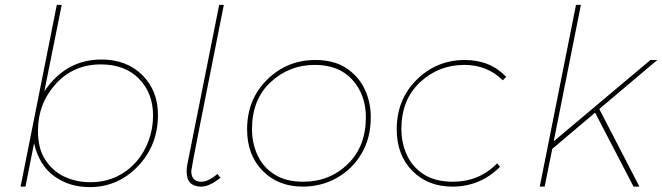

<svg xmlns="http://www.w3.org/2000/svg" viewBox="-20 -762 2704 784"><path d="M346 2Q263 2 201.5 -42.5Q140 -87 119 -177L84 0H64L212 -742H232L161 -389Q249 -519 394 -519Q497 -519 561 -455.5Q625 -392 625 -293Q625 -169 543.5 -83.5Q462 2 346 2ZM348 -18Q408.5 -18 456 -40.8Q503.5 -63.5 536.8 -102Q570 -140.5 587.5 -189.2Q605 -238 605 -290Q605 -382 547.5 -440.5Q490 -499 392 -499Q280 -499 207.5 -419Q135 -339 135 -227Q135 -155.5 164.5 -110Q196 -62 244.2 -40Q292.5 -18 348 -18Z M802 0Q742 0 742 -62Q742 -74 745 -91L875 -742H894Q761 -77 761 -64Q761 -20 802 -20Q831 -20 868 -52L880 -36Q835 0 802 0Z M1216 0Q1116 0 1052.5 -64.5Q989 -129 989 -234Q989 -356 1070.5 -436.5Q1152 -517 1267 -517Q1342.5 -517 1392.5 -485Q1444 -451 1469 -398.2Q1494 -345.5 1494 -284Q1494 -198 1456 -134.2Q1418 -70.5 1354.8 -35.2Q1291.5 0 1216 0ZM1218 -20Q1326 -20 1400 -92Q1474 -164 1474 -283Q1474 -374 1419.5 -435.5Q1365 -497 1265 -497Q1161 -497 1085 -426.5Q1009 -356 1009 -235Q1009 -177.5 1031.5 -128.5Q1054 -79.5 1100.5 -49.8Q1147 -20 1218 -20Z M1827 0Q1727 0 1663.5 -64.5Q1600 -129 1600 -234Q1600 -356 1681.5 -436.5Q1763 -517 1878 -517Q1982 -517 2047 -448L2033 -434Q1970 -497 1876 -497Q1771 -497 1695 -426Q1619 -355 1619 -235Q1619 -178 1641.5 -129Q1664 -80 1710.5 -50Q1757 -20 1829 -20Q1937 -20 2010 -95L2022 -81Q1941 0 1827 0Z M2591 0H2567L2410 -302L2235 -154L2204 0H2184L2332 -742H2352L2241 -185L2636 -517H2664L2427 -317Z"/></svg>

Font: Argentum Sans Thin
Style: Italic
Weight: 100
Italic angle: -11°
Designer: Julieta Ulanovsky (font), Cristiano Sobral (main changes and remaster)
Foundry: Julieta Ulanovsky (font), Cristiano Sobral (main changes and remaster)
Version: Version 2.007;June 15, 2022;FontCreator 14.0.0.2814 64-bit; 